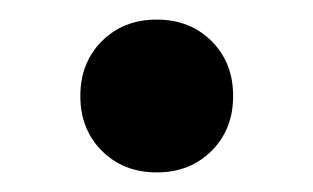

<svg xmlns="http://www.w3.org/2000/svg" viewBox="-20 -164 320 196"><path d="M84 -10Q62 -32 62 -66Q62 -100 84 -122Q106 -144 140 -144Q174 -144 196 -122Q218 -100 218 -66Q218 -32 196 -10Q174 12 140 12Q106 12 84 -10Z"/></svg>

Font: Old Standard TT
Style: Bold
Weight: 700
Designer: Alexey Kryukov <alexios@thessalonica.org.ru>
Version: Version 2.2